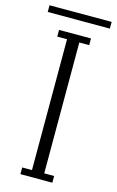

<svg xmlns="http://www.w3.org/2000/svg" viewBox="-163 -850 548 900"><g transform="rotate(15 111.0 -400.0)"><path d="M33.5 0V-32.5H81V-667.5H33.5V-700H188.5V-667.5H140.5V-32.5H188.5V0ZM-39.5 -767.5V-800H262V-767.5Z"/></g></svg>

Font: Imbue Thin 10pt Light
Style: Regular
Weight: 300
Version: Version 1.102